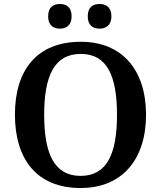

<svg xmlns="http://www.w3.org/2000/svg" viewBox="-20 -935 810 965"><path d="M481 -791C511 -791 540 -807 540 -853C540 -900 511 -915 481 -915C448 -915 421 -900 421 -853C421 -807 448 -791 481 -791ZM281 -791C312 -791 340 -807 340 -853C340 -900 312 -915 281 -915C249 -915 222 -900 222 -853C222 -807 249 -791 281 -791ZM385 10C597 10 714 -137 714 -358C714 -580 597 -725 386 -725C163 -725 55 -580 55 -359C55 -137 163 10 385 10ZM385 -51C252 -51 202 -164 202 -358C202 -552 252 -664 386 -664C519 -664 568 -552 568 -358C568 -164 519 -51 385 -51Z"/></svg>

Font: Noto Serif Georgian SemiBold
Style: Regular
Weight: 600
Designer: Monotype Design Team, Akaki Razmadze
Foundry: Google LLC
Version: Version 2.003